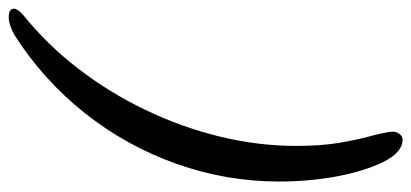

<svg xmlns="http://www.w3.org/2000/svg" viewBox="-385 -470 961 449"><g transform="rotate(90 95.5 -245.5)"><path d="M197.8 -706.4Q227.2 -706.4 249.6 -661.6Q271.7 -616.2 283.6 -552Q295.5 -487.8 295.5 -417.5Q295.5 -294.4 254.2 -177.9Q213 -61.4 136.1 35.9Q59.2 133.1 -46.8 201Q-70.8 214.6 -88.9 214.6Q-108.7 214.6 -108.7 202.1Q-108.7 198.1 -104.9 192.6Q-101.1 187.1 -93.9 180.7Q-25.2 125.5 30.9 52.8Q87.1 -19.9 127.7 -104.3Q168.3 -188.6 190.3 -278.7Q212.2 -368.7 212.2 -457.1Q212.2 -515.9 205.1 -557.8Q197.9 -599.7 189.9 -629.2Q181.8 -658.7 178.9 -680.3Q178.4 -690.9 183.8 -698.6Q189.1 -706.4 197.8 -706.4Z"/></g></svg>

Font: EB Garamond
Style: Italic
Weight: 400
Italic angle: -17.2°
Designer: Georg Duffner and Octavio Pardo
Foundry: Georg Duffner
Version: Version 1.001